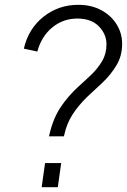

<svg xmlns="http://www.w3.org/2000/svg" viewBox="-20 -777 527 797"><path d="M183 -211 185 -218Q200 -284 231 -331Q262 -378 307 -419Q333 -442 359.5 -467.5Q386 -493 404 -523.5Q422 -554 422 -593Q422 -635 390.5 -667.5Q359 -700 301 -700Q242 -700 197 -663Q152 -626 135 -563L79 -575Q98 -658 160.5 -707.5Q223 -757 305 -757Q359 -757 400 -735Q441 -713 464 -676Q487 -639 487 -595Q487 -545 463.5 -506Q440 -467 406.5 -435Q373 -403 342 -375Q305 -339 281 -301.5Q257 -264 247 -218L245 -211ZM153 0 167 -100H234L220 0Z"/></svg>

Font: Plus Jakarta Sans Light
Style: Italic
Weight: 300
Italic angle: -8°
Designer: Gumpita Rahayu
Foundry: Tokotype
Version: Version 2.071; ttfautohint (v1.8.4.7-5d5b);gftools[0.9.29]